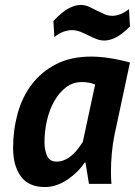

<svg xmlns="http://www.w3.org/2000/svg" viewBox="-20 -743 546 777"><path d="M444 -200Q436 -162 432.5 -123Q429 -84 429 -49Q429 -35 429.5 -22.5Q430 -10 431 1H340L326 -85H322Q311 -67 293.5 -49.5Q276 -32 255 -17.5Q234 -3 210.5 5.5Q187 14 162 14Q96 14 64.5 -29Q33 -72 33 -144Q33 -217 51.5 -284Q70 -351 109 -402Q148 -453 207.5 -483.5Q267 -514 349 -514Q384 -514 425.5 -507.5Q467 -501 506 -490ZM209 -89Q227 -89 243 -96.5Q259 -104 272.5 -116Q286 -128 296.5 -142Q307 -156 315 -168L365 -401Q354 -406 339.5 -408.5Q325 -411 311 -411Q275 -411 247 -389.5Q219 -368 199.5 -333.5Q180 -299 170 -255.5Q160 -212 160 -168Q160 -136 170.5 -112.5Q181 -89 209 -89ZM196 -658Q231 -695 257.5 -709Q284 -723 306 -723Q324 -723 339.5 -716Q355 -709 370.5 -701Q386 -693 401.5 -686Q417 -679 435 -679Q449 -679 465.5 -685Q482 -691 502 -706L506 -636Q474 -604 449 -591.5Q424 -579 403 -579Q385 -579 369 -585.5Q353 -592 337 -600Q321 -608 305 -614.5Q289 -621 271 -621Q256 -621 238 -615Q220 -609 200 -593Z"/></svg>

Font: PT Sans
Style: Bold Italic
Weight: 700
Italic angle: -12°
Designer: A.Korolkova, O.Umpeleva, V.Yefimov
Foundry: ParaType Ltd
Version: Version 2.003W OFL